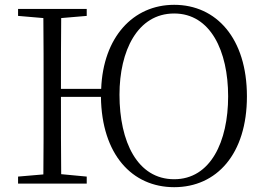

<svg xmlns="http://www.w3.org/2000/svg" viewBox="-20 -762 1104 797"><path d="M703 -18C550 -18 476 -174 476 -369C476 -550 550 -706 703 -706C854 -706 927 -550 927 -362C927 -174 854 -18 703 -18ZM703 15C879 15 1005 -122 1005 -362C1005 -603 878 -742 703 -742C532 -742 408 -607 400 -393H233C233 -493 233 -592 234 -687L340 -696V-725H55V-696L160 -687C161 -590 161 -490 161 -390V-335C161 -235 161 -136 160 -38L55 -29V0H340V-29L234 -39C233 -135 233 -234 233 -360H399C402 -121 528 15 703 15Z"/></svg>

Font: Noto Serif HK Light
Style: Regular
Weight: 300
Designer: Ryoko NISHIZUKA 西塚涼子 (kana & ideographs); Frank Grießhammer (Latin, Greek & Cyrillic); Wenlong ZHANG 张文龙 (bopomofo); San
Foundry: Adobe
Version: Version 2.001;hotconv 1.1.0;makeotfexe 2.6.0